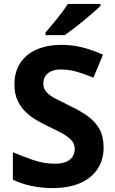

<svg xmlns="http://www.w3.org/2000/svg" viewBox="-20 -954 591 984"><path d="M511 -198Q511 -135 480 -88Q449 -41 390.5 -15.5Q332 10 248 10Q211 10 175.5 5Q140 0 107.5 -9.5Q75 -19 46 -33V-174Q97 -152 151.5 -133.5Q206 -115 260 -115Q297 -115 319.5 -125Q342 -135 352.5 -152Q363 -169 363 -191Q363 -218 344.5 -237Q326 -256 295 -272.5Q264 -289 224 -308Q199 -320 170 -336.5Q141 -353 114.5 -377.5Q88 -402 71 -437Q54 -472 54 -521Q54 -585 83.5 -630.5Q113 -676 167.5 -700Q222 -724 296 -724Q352 -724 402.5 -711Q453 -698 508 -674L459 -556Q410 -576 371 -587Q332 -598 291 -598Q263 -598 243 -589Q223 -580 212.5 -564Q202 -548 202 -526Q202 -501 217 -483.5Q232 -466 262 -450Q292 -434 337 -412Q392 -386 430.5 -358Q469 -330 490 -292Q511 -254 511 -198ZM495 -924Q481 -910 458 -890Q435 -870 408.5 -848Q382 -826 356.5 -806.5Q331 -787 312 -774H213V-787Q229 -806 250.5 -831.5Q272 -857 293 -884.5Q314 -912 328 -934H495Z"/></svg>

Font: Noto Sans Thai
Style: Bold
Weight: 700
Designer: Monotype Design Team
Foundry: Monotype Imaging Inc.
Version: Version 2.001